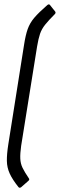

<svg xmlns="http://www.w3.org/2000/svg" viewBox="-20 -718 275 880"><path d="M65 140Q37 105 24.5 77.5Q12 50 11.5 19.5Q11 -11 18 -56L90 -511Q97 -557 107 -585Q117 -613 137.5 -637Q158 -661 197 -695Q205 -701 209 -695L233 -665Q237 -659 231 -653Q203 -625 187 -605Q171 -585 163.5 -563Q156 -541 150 -505L77 -50Q72 -14 73 9Q74 32 83.5 51.5Q93 71 112 99Q117 105 110 111L77 140Q70 145 65 140Z"/></svg>

Font: Sofia Sans Extra Condensed
Style: Italic
Weight: 400
Italic angle: -9°
Designer: Botio Nikoltchev, Ani Petrova
Foundry: lettersoup
Version: Version 4.101; ttfautohint (v1.8.4.7-5d5b)